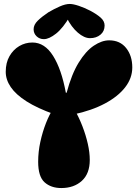

<svg xmlns="http://www.w3.org/2000/svg" viewBox="-20 -942 698 971"><path d="M290 9Q238 9 205.5 -20Q173 -49 173 -124Q173 -174 184 -224.5Q195 -275 212.5 -319.5Q230 -364 249 -392L255 -364Q168 -395 114 -429.5Q60 -464 34.5 -501.5Q9 -539 9 -579Q9 -625 28 -658Q47 -691 77.5 -709Q108 -727 144 -727Q206 -727 248.5 -659.5Q291 -592 313 -473H317Q342 -567 378 -625.5Q414 -684 454.5 -711Q495 -738 532 -738Q587 -738 618 -699Q649 -660 649 -601Q649 -547 613 -500.5Q577 -454 510.5 -418.5Q444 -383 351 -363L360 -382Q380 -347 397 -303Q414 -259 424 -215Q434 -171 434 -133Q434 -64 394 -27.5Q354 9 290 9ZM333 -922Q350 -922 378.5 -912.5Q407 -903 436 -888Q470 -870 489.5 -852.5Q509 -835 509 -813Q509 -784 488 -766.5Q467 -749 435 -749Q406 -749 373.5 -777Q341 -805 317 -853L335 -862Q299 -800 263.5 -772Q228 -744 202 -744Q180 -744 165 -758.5Q150 -773 150 -794Q150 -817 171 -837.5Q192 -858 225 -880Q254 -897 282.5 -909.5Q311 -922 333 -922Z"/></svg>

Font: DynaPuff SemiBold
Style: Regular
Weight: 600
Designer: Toshi Omagari, Jennifer Daniel
Foundry: Google Fonts
Version: Version 2.000